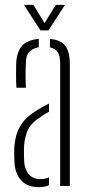

<svg xmlns="http://www.w3.org/2000/svg" viewBox="-20 -765 366 790"><path d="M39.5 -97Q39 -112 38.5 -123.8Q38 -135.5 38.5 -151Q40 -184 48.2 -212Q56.5 -240 76 -264.5Q95.5 -289 131.5 -311Q142 -318 155 -325.2Q168 -332.5 181.5 -339V-305Q171 -300 159.5 -292.5Q148 -285 134.5 -275Q101.5 -252 90 -218.8Q78.5 -185.5 78.5 -150Q78.5 -136 78.8 -122.5Q79 -109 79.5 -99Q82 -67 99 -47.5Q116 -28 144.5 -28Q166 -28 181.5 -35V-3Q164 5 140.5 5Q93.5 5 68 -21.8Q42.5 -48.5 39.5 -97ZM47.5 -404Q46 -433.5 46 -457.2Q46 -481 46.5 -502Q48.5 -550 69.5 -575.2Q90.5 -600.5 139.5 -605V-570.5Q116.5 -567 102 -553Q87.5 -539 86.5 -509Q85.5 -489 85.2 -469.8Q85 -450.5 85.5 -433.8Q86 -417 86.5 -404ZM227.5 0V-504Q227.5 -533.5 218.2 -549.2Q209 -565 185.5 -570V-605Q232 -600.5 249.8 -575Q267.5 -549.5 267.5 -499V0ZM146.5 -640 78.5 -745H117.5L163.5 -670L209.5 -745H247.5L179.5 -640Z"/></svg>

Font: Big Shoulders Stencil Text SC Thin
Style: Regular
Weight: 100
Designer: Patric King
Foundry: XO Type Co
Version: Version 2.001